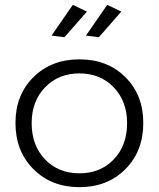

<svg xmlns="http://www.w3.org/2000/svg" viewBox="-20 -771 656 793"><path d="M280.8 -751 338.9 -723.1 246.1 -617.2 192.9 -624ZM422.9 -751 481 -723.1 388.2 -617.2 335 -624ZM571.8 -263.2Q571.8 -146.5 497.8 -72.3Q423.8 2 308.1 2Q192.4 2 118.2 -72.3Q43.9 -146.5 43.9 -263.2Q43.9 -378.9 118.2 -452.4Q192.4 -525.9 308.1 -525.9Q423.8 -525.9 497.8 -452.4Q571.8 -378.9 571.8 -263.2ZM110.8 -262.2Q110.8 -170.4 166 -112.8Q221.2 -55.2 308.1 -55.2Q395 -55.2 450 -112.8Q504.9 -170.4 504.9 -262.2Q504.9 -353 449.7 -410.4Q394.5 -467.8 308.1 -467.8Q221.7 -467.8 166.3 -410.4Q110.8 -353 110.8 -262.2Z"/></svg>

Font: Montserrat arm Light
Style: Regular
Weight: 300
Designer: Julieta Ulanovsky
Foundry: Julieta Ulanovsky
Version: Version 6.000;PS 006.000;hotconv 1.0.88;makeotf.lib2.5.64775